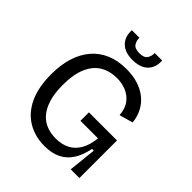

<svg xmlns="http://www.w3.org/2000/svg" viewBox="-236 -1010 1170 1170"><g transform="rotate(45 349.0 -425.0)"><path d="M342 13Q261 13 197.5 -24.5Q134 -62 98 -137Q62 -212 62 -327Q62 -408 82 -471.5Q102 -535 140.5 -580Q179 -625 235 -649Q291 -673 365 -673Q420 -673 464.5 -659Q509 -645 542 -619Q575 -593 595.5 -555Q616 -517 621 -469L533 -444Q529 -498 504 -530.5Q479 -563 442 -578Q405 -593 363 -593Q302 -593 256 -566Q210 -539 184 -480.5Q158 -422 158 -329Q158 -256 174 -206Q190 -156 217 -125.5Q244 -95 280.5 -81.5Q317 -68 358 -68Q411 -68 449 -88Q487 -108 510.5 -148.5Q534 -189 540 -251H389V-324H631V-225V0H556L575 -180H560Q547 -115 519.5 -72.5Q492 -30 448.5 -8.5Q405 13 342 13ZM220 -863H285Q284 -838 297.5 -817Q311 -796 352 -796Q391 -796 404.5 -816.5Q418 -837 417 -863H481Q484 -825 469.5 -796.5Q455 -768 425 -752.5Q395 -737 350 -737Q305 -737 275.5 -753Q246 -769 232 -797Q218 -825 220 -863Z"/></g></svg>

Font: Bricolage Grotesque
Style: Regular
Weight: 400
Designer: Mathieu Triay
Foundry: Atelier Triay
Version: Version 1.001;gftools[0.9.33.dev8+g029e19f]